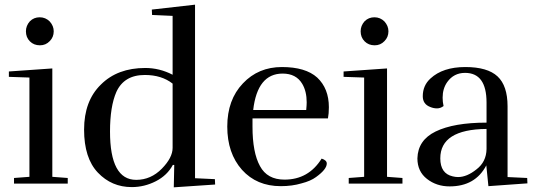

<svg xmlns="http://www.w3.org/2000/svg" viewBox="-20 -786 2280 822"><path d="M151 -592Q176 -592 193 -610Q210 -627 210 -652Q210 -675 193 -694Q175 -712 150 -712Q125 -712 108 -695Q91 -676 91 -652Q91 -626 108 -609Q125 -592 151 -592ZM40 -24V0H270V-24L204 -29V-493L18 -480V-457L106 -454V-29Z M600 -465Q672 -465 719 -428V-153Q719 -111 673 -64Q626 -16 563 -16Q451 -16 451 -223Q451 -330 478 -392Q511 -465 600 -465ZM340 -231Q340 -109 399 -47Q458 15 544 15Q598 15 647 -10Q696 -35 720 -80H726L724 16L901 4L900 -19L815 -23V-766L630 -745L631 -722L719 -718V-466Q663 -495 602 -495Q483 -495 412 -424Q340 -354 340 -231Z M953 -244Q953 -130 1016 -59Q1079 11 1182 11Q1231 11 1271 -1Q1310 -11 1333 -28Q1379 -61 1379 -86Q1379 -100 1357 -107Q1301 -17 1198 -17Q1124 -17 1093 -75Q1061 -133 1061 -244V-279H1384Q1388 -300 1388 -327Q1388 -407 1338 -454Q1288 -499 1187 -499Q1086 -499 1020 -429Q953 -359 953 -244ZM1190 -471Q1248 -471 1274 -427Q1293 -395 1293 -348Q1293 -337 1291 -315H1064Q1082 -471 1190 -471Z M1584 -592Q1609 -592 1626 -610Q1643 -627 1643 -652Q1643 -675 1626 -694Q1608 -712 1583 -712Q1558 -712 1541 -695Q1524 -676 1524 -652Q1524 -626 1541 -609Q1558 -592 1584 -592ZM1473 -24V0H1703V-24L1637 -29V-493L1451 -480V-457L1539 -454V-29Z M1941 -28Q1930 -28 1918 -31Q1865 -43 1865 -108Q1865 -232 2063 -234V-148Q2062 -93 2020 -61Q1979 -28 1941 -28ZM1767 -108Q1767 -52 1808 -20Q1849 12 1905 12Q2015 12 2062 -78L2071 11L2238 -1L2237 -24L2153 -28V-331Q2153 -419 2110 -459Q2067 -499 1972 -499Q1876 -499 1823 -450Q1790 -420 1790 -374Q1790 -340 1822 -328Q1836 -322 1851 -322Q1866 -322 1879 -332Q1875 -349 1875 -368Q1875 -407 1895 -435Q1923 -474 1971 -474Q2063 -474 2063 -347V-261Q1923 -261 1845 -223Q1769 -186 1767 -108Z"/></svg>

Font: Rufina
Style: Regular
Weight: 400
Designer: Martin Sommaruga
Foundry: Martin Sommaruga
Version: Version